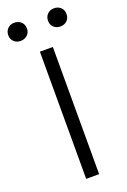

<svg xmlns="http://www.w3.org/2000/svg" viewBox="-206 -949 662 1003"><g transform="rotate(-20 125.0 -447.5)"><path d="M89 0V-707H161V0ZM235 -794Q213 -794 198.5 -808Q184 -822 184 -844Q184 -866 198.5 -880.5Q213 -895 235 -895Q258 -895 272.5 -881Q287 -867 287 -844Q287 -822 272.5 -808Q258 -794 235 -794ZM14 -794Q-8 -794 -22.5 -808Q-37 -822 -37 -844Q-37 -866 -22.5 -880.5Q-8 -895 14 -895Q37 -895 52 -881Q67 -867 67 -844Q67 -822 52 -808Q37 -794 14 -794Z"/></g></svg>

Font: Onest Light
Style: Regular
Weight: 300
Designer: Dmitri Voloshin, Andrey Kudryavtsev
Foundry: Dmitri Voloshin, Andrey Kudryavtsev
Version: Version 1.000;gftools[0.9.33]